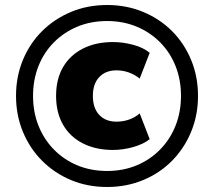

<svg xmlns="http://www.w3.org/2000/svg" viewBox="-20 -736 855 767"><path d="M408 11Q330 11 264 -16.5Q198 -44 148.5 -93.5Q99 -143 71.5 -209.5Q44 -276 44 -353Q44 -430 71.5 -496.5Q99 -563 148.5 -612Q198 -661 264 -688.5Q330 -716 408 -716Q485 -716 551.5 -688.5Q618 -661 667 -612Q716 -563 743.5 -496.5Q771 -430 771 -353Q771 -276 743.5 -209.5Q716 -143 667 -93.5Q618 -44 551.5 -16.5Q485 11 408 11ZM431 -137Q363 -137 311.5 -163Q260 -189 232 -237.5Q204 -286 204 -353Q204 -420 232 -468Q260 -516 311.5 -542Q363 -568 431 -568Q471 -568 512 -557Q553 -546 578 -525L538 -422Q520 -437 496 -446Q472 -455 445 -455Q402 -455 376.5 -428Q351 -401 351 -353Q351 -304 376.5 -277Q402 -250 445 -250Q472 -250 496 -258.5Q520 -267 538 -283L578 -180Q553 -160 512 -148.5Q471 -137 431 -137ZM408 -53Q472 -53 526 -75.5Q580 -98 620 -139Q660 -180 681.5 -234.5Q703 -289 703 -353Q703 -417 681.5 -471.5Q660 -526 620 -566.5Q580 -607 526 -629.5Q472 -652 408 -652Q343 -652 289 -629.5Q235 -607 195 -566.5Q155 -526 133.5 -471.5Q112 -417 112 -353Q112 -289 133.5 -234.5Q155 -180 195 -139Q235 -98 289 -75.5Q343 -53 408 -53Z"/></svg>

Font: Nunito Sans 12pt ExtraLight 12pt Black
Style: Regular
Weight: 900
Version: Version 3.101;gftools[0.9.27]